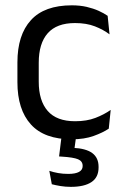

<svg xmlns="http://www.w3.org/2000/svg" viewBox="-20 -520 474 732"><path d="M253.8 11.1Q148.9 11.1 97.7 -45.7Q46.4 -102.4 46.4 -206.6V-282.3Q46.4 -386.8 97.9 -443.2Q149.3 -499.7 253.8 -499.7Q284.9 -499.7 310.4 -493.8Q336 -487.8 356.2 -478.7Q376.4 -469.5 390.4 -459.7L397.6 -389.1Q373.8 -407.1 341.7 -419.6Q309.6 -432.1 265.9 -432.1Q196.1 -432.1 161.9 -393.2Q127.7 -354.4 127.7 -280.7V-208.7Q127.7 -136.1 161.9 -97Q196.1 -57.8 266.2 -57.8Q310.8 -57.8 343.7 -70.5Q376.6 -83.1 402 -100.9L394.7 -29.5Q372.4 -14.4 337 -1.7Q301.6 11.1 253.8 11.1ZM271.4 -8.5 261.1 67.3 226.5 43.7Q233.8 43.4 242.1 43.2Q250.3 43.1 258.1 43.6Q308 45.9 331.9 63.7Q355.8 81.5 355.8 116V118.7Q355.8 156.2 328.5 174.3Q301.3 192.4 250.1 192.4Q229.8 192.4 210.7 189.3Q191.6 186.1 177.5 182.4L168 131.3Q183.5 136.6 201.8 139.8Q220.1 143 240.2 143Q267.2 143 281.2 135.4Q295.1 127.8 295.1 113.3V112.2Q295.1 94.6 277.6 87.2Q260.1 79.9 216.9 77.2Q212 76.7 209.3 76.7Q206.5 76.6 205.2 76.5L215.7 -8.5Z"/></svg>

Font: Anek Tamil Medium
Style: Regular
Weight: 500
Designer: Aadarsh Rajan (Tamil), Yesha Goshar (Latin)
Foundry: Ek Type
Version: Version 1.003